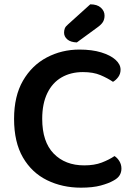

<svg xmlns="http://www.w3.org/2000/svg" viewBox="-20 -852 620 887"><path d="M537 -530Q537 -511 526.5 -496.5Q516 -482 502 -474Q477 -491 444 -505Q411 -519 363 -519Q307 -519 264.5 -494.5Q222 -470 198.5 -421.5Q175 -373 175 -303Q175 -197 228 -142.5Q281 -88 369 -88Q416 -88 450 -101Q484 -114 509 -131Q522 -123 531.5 -107.5Q541 -92 541 -73Q541 -56 532.5 -42Q524 -28 503 -17Q482 -5 445.5 5Q409 15 354 15Q268 15 197.5 -19.5Q127 -54 86 -124.5Q45 -195 45 -303Q45 -408 86 -479Q127 -550 196 -586.5Q265 -623 347 -623Q405 -623 447.5 -610Q490 -597 513.5 -576Q537 -555 537 -530ZM294 -739 397 -832Q429 -832 446 -816.5Q463 -801 463 -780Q463 -763 455.5 -750.5Q448 -738 428 -724L335 -656Q306 -657 291 -670Q276 -683 276 -701Q276 -712 279.5 -721Q283 -730 294 -739Z"/></svg>

Font: Baloo Bhaijaan 2 SemiBold
Style: Regular
Weight: 600
Designer: Sanskriti Dholi, Noopur Datye and Ek Type
Foundry: Ek Type
Version: Version 1.700